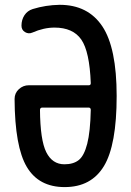

<svg xmlns="http://www.w3.org/2000/svg" viewBox="-20 -760 540 790"><path d="M154.3 -317.4Q145.5 -317.4 144.5 -308.6Q145.5 -183.6 170.4 -133.8Q195.3 -84 245.1 -84Q282.2 -84 304.2 -101.6Q326.2 -119.1 338.9 -168.5Q351.6 -217.8 353.5 -307.6Q353.5 -316.4 345.7 -317.4ZM246.1 9.8Q139.6 9.8 90.3 -73.2Q41 -156.2 40 -352.5Q40 -377 57.6 -393.1Q75.2 -409.2 98.6 -409.2H345.7Q353.5 -409.2 353.5 -418Q348.6 -547.9 314.5 -597.2Q280.3 -646.5 204.1 -646.5Q160.2 -646.5 113.3 -626Q97.7 -619.1 83 -627.9Q68.4 -636.7 68.4 -654.3Q68.4 -678.7 80.6 -697.3Q92.8 -715.8 114.3 -722.7Q168 -739.3 225.6 -740.2Q341.8 -740.2 400.9 -651.9Q460 -563.5 460 -365.2Q460 -163.1 407.7 -76.7Q355.5 9.8 246.1 9.8Z"/></svg>

Font: Rounded Mgen+ 2m medium
Style: Regular
Weight: 500
Designer: [Source Han Sans]
Ryoko NISHIZUKA  (kana & ideographs); Paul D. Hunt (Latin, Greek & Cyrillic); Wenlong ZHANG  (bopomofo
Version: Version 1.059.20150602